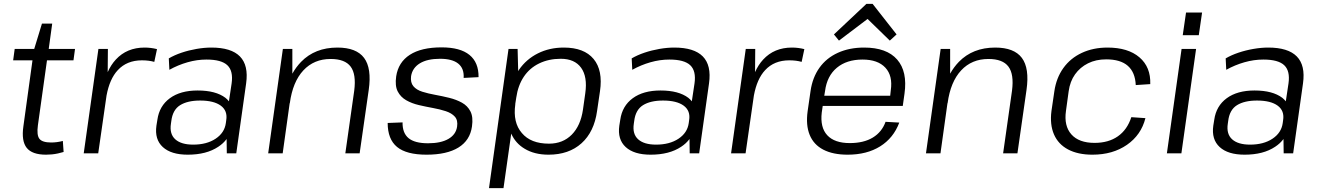

<svg xmlns="http://www.w3.org/2000/svg" viewBox="-20 -793 6824 993"><path d="M218 7Q146 7 118 -28.5Q90 -64 101 -140L148 -481H48L56 -540H157L197 -671H250L232 -540H368L360 -481H223L176 -145Q169 -94 184 -75Q199 -56 245 -56Q259 -56 274.5 -58Q290 -60 305 -64L309 -7Q296 -3 280 0.5Q264 4 248.5 5.5Q233 7 218 7Z M489 -540H538L537 -420Q554 -458 579 -485Q636 -547 728 -547Q744 -547 760 -545Q776 -543 792 -539L778 -473Q750 -481 714 -481Q636 -481 589 -430Q547 -385 531 -299L488 0H413Z M951 7Q865 7 822 -32.5Q779 -72 789 -143L794 -174Q804 -245 858.5 -285Q913 -325 1002 -325Q1096 -325 1146 -287Q1156 -279 1164 -269L1178 -362Q1187 -426 1156 -455.5Q1125 -485 1048 -485Q999 -485 950 -471Q901 -457 856 -432L853 -491Q882 -508 919 -520.5Q956 -533 996.5 -540Q1037 -547 1073 -547Q1176 -547 1221 -501Q1266 -455 1253 -362L1202 0H1153L1152 -74Q1135 -51 1109 -34Q1048 7 951 7ZM979 -45Q1049 -45 1095 -75.5Q1141 -106 1148 -156L1150 -171Q1158 -220 1122 -246.5Q1086 -273 1015 -273Q950 -273 911.5 -249Q873 -225 866 -167L864 -153Q856 -100 886.5 -72.5Q917 -45 979 -45Z M1812 -324Q1823 -409 1793.5 -448.5Q1764 -488 1690 -488Q1604 -488 1549 -429Q1494 -370 1479 -260L1478 -258L1442 0H1367L1443 -540H1492V-412Q1511 -446 1537 -473Q1609 -547 1725 -547Q1823 -547 1863 -493.5Q1903 -440 1887 -328L1840 0H1766Z M2186 7Q2082 7 2033.5 -33Q1985 -73 1985 -157L2062 -160Q2061 -105 2093 -78.5Q2125 -52 2194 -52Q2260 -52 2299 -74.5Q2338 -97 2344 -138Q2349 -171 2332.5 -189.5Q2316 -208 2285.5 -218Q2255 -228 2219 -234.5Q2183 -241 2146.5 -249.5Q2110 -258 2081 -274.5Q2052 -291 2037 -320Q2022 -349 2029 -398Q2040 -471 2099.5 -509.5Q2159 -548 2264 -548Q2360 -548 2408 -509Q2456 -470 2455 -394L2378 -390Q2381 -439 2350 -464Q2319 -489 2256 -489Q2190 -489 2151.5 -465.5Q2113 -442 2106 -399Q2102 -366 2118 -347Q2134 -328 2164.5 -318.5Q2195 -309 2231 -302.5Q2267 -296 2303.5 -287Q2340 -278 2369 -262Q2398 -246 2413 -217Q2428 -188 2421 -139Q2411 -67 2351 -30Q2291 7 2186 7Z M2817 7Q2744 7 2693 -24Q2646 -52 2624 -102L2584 180H2509L2610 -540H2657L2660 -425Q2662 -428 2664 -432Q2702 -487 2762 -517Q2822 -547 2896 -547Q3001 -547 3050 -488Q3099 -429 3083 -321L3068 -219Q3053 -111 2987.5 -52Q2922 7 2817 7ZM2819 -50Q2891 -50 2937 -96.5Q2983 -143 2995 -226L3007 -311Q3019 -396 2985.5 -442.5Q2952 -489 2880 -489Q2818 -489 2768.5 -465Q2719 -441 2689 -396Q2659 -351 2650 -288L2645 -256V-253Q2632 -159 2679 -105Q2725 -50 2819 -50Z M3345 7Q3259 7 3216 -32.5Q3173 -72 3183 -143L3188 -174Q3198 -245 3252.5 -285Q3307 -325 3396 -325Q3490 -325 3540 -287Q3550 -279 3558 -269L3572 -362Q3581 -426 3550 -455.5Q3519 -485 3442 -485Q3393 -485 3344 -471Q3295 -457 3250 -432L3247 -491Q3276 -508 3313 -520.5Q3350 -533 3390.5 -540Q3431 -547 3467 -547Q3570 -547 3615 -501Q3660 -455 3647 -362L3596 0H3547L3546 -74Q3529 -51 3503 -34Q3442 7 3345 7ZM3373 -45Q3443 -45 3489 -75.5Q3535 -106 3542 -156L3544 -171Q3552 -220 3516 -246.5Q3480 -273 3409 -273Q3344 -273 3305.5 -249Q3267 -225 3260 -167L3258 -153Q3250 -100 3280.5 -72.5Q3311 -45 3373 -45Z M3837 -540H3886L3885 -420Q3902 -458 3927 -485Q3984 -547 4076 -547Q4092 -547 4108 -545Q4124 -543 4140 -539L4126 -473Q4098 -481 4062 -481Q3984 -481 3937 -430Q3895 -385 3879 -299L3836 0H3761Z M4364 7Q4288 7 4238 -19Q4188 -45 4167.5 -95.5Q4147 -146 4157 -218L4172 -322Q4182 -392 4218 -442.5Q4254 -493 4313.5 -520Q4373 -547 4449 -547Q4566 -547 4620 -485Q4674 -423 4658 -309L4649 -245H4235L4230 -211Q4221 -134 4258.5 -93.5Q4296 -53 4375 -53Q4447 -53 4494 -81.5Q4541 -110 4560 -163L4631 -159Q4601 -79 4532 -36Q4463 7 4364 7ZM4243 -298H4584L4587 -326Q4598 -401 4559 -443Q4520 -485 4441 -485Q4359 -485 4308 -442.5Q4257 -400 4247 -322ZM4293 -615 4461 -773H4493L4617 -615L4582 -583L4467 -695L4319 -583Z M5214 -324Q5225 -409 5195.5 -448.5Q5166 -488 5092 -488Q5006 -488 4951 -429Q4896 -370 4881 -260L4880 -258L4844 0H4769L4845 -540H4894V-412Q4913 -446 4939 -473Q5011 -547 5127 -547Q5225 -547 5265 -493.5Q5305 -440 5289 -328L5242 0H5168Z M5630 7Q5555 7 5504 -20Q5453 -47 5431 -98Q5409 -149 5418 -219L5433 -321Q5443 -390 5479.5 -441Q5516 -492 5575 -519.5Q5634 -547 5708 -547Q5814 -547 5873 -496.5Q5932 -446 5929 -358L5854 -353Q5851 -419 5813 -452.5Q5775 -486 5701 -486Q5648 -486 5607 -465.5Q5566 -445 5540 -408.5Q5514 -372 5507 -321L5493 -219Q5482 -142 5521 -98Q5560 -54 5641 -54Q5713 -54 5761.5 -88Q5810 -122 5831 -187L5904 -182Q5882 -95 5808.5 -44Q5735 7 5630 7Z M6166 -540 6090 0H6015L6091 -540ZM6197 -728 6180 -611H6097L6114 -728Z M6417 7Q6331 7 6288 -32.5Q6245 -72 6255 -143L6260 -174Q6270 -245 6324.5 -285Q6379 -325 6468 -325Q6562 -325 6612 -287Q6622 -279 6630 -269L6644 -362Q6653 -426 6622 -455.5Q6591 -485 6514 -485Q6465 -485 6416 -471Q6367 -457 6322 -432L6319 -491Q6348 -508 6385 -520.5Q6422 -533 6462.5 -540Q6503 -547 6539 -547Q6642 -547 6687 -501Q6732 -455 6719 -362L6668 0H6619L6618 -74Q6601 -51 6575 -34Q6514 7 6417 7ZM6445 -45Q6515 -45 6561 -75.5Q6607 -106 6614 -156L6616 -171Q6624 -220 6588 -246.5Q6552 -273 6481 -273Q6416 -273 6377.5 -249Q6339 -225 6332 -167L6330 -153Q6322 -100 6352.5 -72.5Q6383 -45 6445 -45Z"/></svg>

Font: Pathway Extreme 8pt Thin 12pt Light
Style: Italic
Weight: 300
Italic angle: -8°
Version: Version 1.001;gftools[0.9.26]